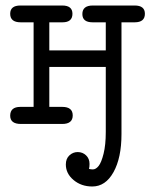

<svg xmlns="http://www.w3.org/2000/svg" viewBox="-20 -450 565 697"><path d="M17 -30Q17 -62 54 -62Q54 -62 102 -62V-369H55Q17 -369 17 -400Q17 -430 54 -430H206Q243 -430 243 -400Q243 -369 207 -369Q207 -369 159 -369V-267H364V-369H316Q279 -369 279 -399Q279 -430 317 -430H469Q506 -430 506 -400Q506 -369 469 -369H421V37Q421 123 392 175Q363 227 315 227Q275 227 247 203.5Q219 180 219 147Q219 126 232 114Q245 102 262 102Q280 102 292.5 114Q305 126 305 145Q305 157 303 163Q309 165 317 165Q328 165 338 152.5Q348 140 356 108Q364 76 364 29V-207H159V-62H206Q244 -62 244 -31Q244 0 206 0H56Q17 0 17 -30Z"/></svg>

Font: CMU Typewriter Text
Style: Regular
Weight: 500
Monospace: yes
Version: Version 0.7.0